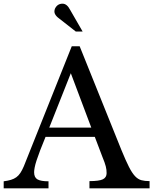

<svg xmlns="http://www.w3.org/2000/svg" viewBox="-26 -1021 831 1041"><path d="M488 -279H221Q204 -238 192 -206.5Q180 -175 172.5 -152Q165 -129 162 -113Q159 -97 159 -87Q159 -59 177 -48.5Q195 -38 237 -38V0H-6V-38Q17 -41 33.5 -46Q50 -51 62.5 -60Q75 -69 84.5 -83.5Q94 -98 103 -119L363 -770H406L633 -206Q656 -150 673 -116.5Q690 -83 706 -66Q722 -49 740.5 -44Q759 -39 785 -39V0H459V-39Q512 -39 532 -49Q552 -59 552 -82Q552 -92 551 -100.5Q550 -109 547.5 -119Q545 -129 540.5 -141.5Q536 -154 529 -171ZM241 -329H469L358 -624ZM385 -850 293 -922Q278 -933 272 -945.5Q266 -958 272 -974Q285 -1001 313 -1001Q337 -1001 354 -968L422 -850Z"/></svg>

Font: SVN-Libre Baskerville
Style: Regular
Weight: 400
Designer: Pablo Impallari, Rodrigo Fuenzalida
Foundry: Pablo Impallari, Rodrigo Fuenzalida
Version: Version 1.000; ttfautohint (v1.8.4)